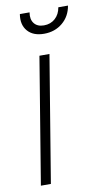

<svg xmlns="http://www.w3.org/2000/svg" viewBox="-84 -762 433 802"><g transform="rotate(-10 132.5 -360.5)"><path d="M22.5 0 110.8 -535.6H153.3L64.9 0ZM146.5 -622.6Q100.1 -622.6 76.7 -649.7Q53.2 -676.8 60.5 -721.2H101.6Q96.7 -691.9 110.4 -674.6Q124 -657.2 151.9 -657.2Q180.2 -657.2 199.5 -674.6Q218.8 -691.9 223.6 -721.2H264.6Q257.3 -676.8 224.9 -649.7Q192.4 -622.6 146.5 -622.6Z"/></g></svg>

Font: Inter Display Extra Light
Style: Italic
Weight: 200
Italic angle: -9.39999°
Designer: Rasmus Andersson
Foundry: rsms
Version: Version 4.000;git-4fc901f